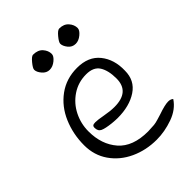

<svg xmlns="http://www.w3.org/2000/svg" viewBox="-185 -724 818 818"><g transform="rotate(-45 224.0 -314.5)"><path d="M40 -202Q40 -269 65 -327.5Q90 -386 138.5 -421.5Q187 -457 252 -457Q320 -457 355 -413.5Q390 -370 388 -304Q388 -245 341.5 -214Q295 -183 223 -183Q212 -183 190 -185Q154 -189 139 -196Q124 -203 124 -224Q124 -231 128 -234.5Q132 -238 144 -238Q157 -238 190 -232Q222 -226 247 -226Q339 -226 339 -306Q339 -354 321.5 -382Q304 -410 260 -410Q212 -410 174 -384.5Q136 -359 115.5 -318Q95 -277 95 -231Q95 -152 139 -101.5Q183 -51 275 -51Q286 -51 312 -53Q323 -54 339 -59Q355 -64 362 -66Q405 -81 425 -81Q440 -81 448 -73Q423 -35 373.5 -17.5Q324 0 276 0Q212 0 158 -25Q104 -50 72 -96Q40 -142 40 -202ZM117 -580Q117 -589 133.5 -609Q150 -629 159 -629Q188 -629 203 -612Q218 -595 218 -575Q218 -562 200.5 -547.5Q183 -533 164 -533Q145 -533 131 -549.5Q117 -566 117 -580ZM274 -580Q274 -589 290.5 -609Q307 -629 317 -629Q344 -629 359 -612Q374 -595 374 -575Q374 -562 356.5 -547.5Q339 -533 321 -533Q300 -533 287 -549.5Q274 -566 274 -580Z"/></g></svg>

Font: Indie Flower
Style: Regular
Weight: 400
Designer: Kimberly Geswein
Foundry: Kimberly Geswein
Version: Version 2.000